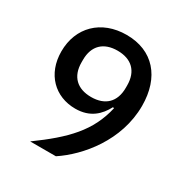

<svg xmlns="http://www.w3.org/2000/svg" viewBox="-165 -840 929 970"><g transform="rotate(30 300.0 -355.0)"><path d="M544 -438C544 -605 452 -710 298 -710C150 -710 53 -613 53 -473C53 -341 140 -257 258 -257C345 -257 391 -304 420 -359L427 -357C393 -207 302 -115 144 0H294C409 -76 544 -236 544 -438ZM298 -348C217 -348 169 -393 169 -476V-490C169 -573 217 -618 298 -618C379 -618 427 -573 427 -490V-476C427 -393 379 -348 298 -348Z"/></g></svg>

Font: IBM Plex Thai Looped Medium
Style: Regular
Weight: 500
Designer: Mike Abbink, Paul van der Laan, Pieter van Rosmalen, Ben Mitchell, Mark Frömberg
Foundry: Bold Monday
Version: Version 1.0